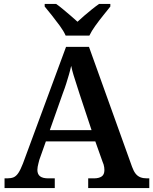

<svg xmlns="http://www.w3.org/2000/svg" viewBox="-20 -951 775 971"><path d="M3 0V-49H17Q36 -49 49 -54.5Q62 -60 73 -76.5Q84 -93 96 -124L314 -714H430L648 -107Q656 -85 666 -72.5Q676 -60 690 -54.5Q704 -49 723 -49H735V0H426V-49H455Q480 -49 494 -58.5Q508 -68 508 -91Q508 -98 507 -105Q506 -112 504 -119Q502 -126 499 -132L462 -236H212L179 -143Q177 -135 174.5 -125.5Q172 -116 170.5 -107.5Q169 -99 169 -92Q169 -70 182.5 -59.5Q196 -49 224 -49H257V0ZM232 -293H443L383 -474Q375 -500 367 -524Q359 -548 352 -571Q345 -594 340 -618Q335 -595 328.5 -573Q322 -551 315 -528.5Q308 -506 298 -480ZM312 -771Q302 -794 282.5 -820.5Q263 -847 242.5 -873Q222 -899 206 -918V-931H264Q280 -920 299 -904Q318 -888 337.5 -871.5Q357 -855 372 -841Q387 -855 406 -871.5Q425 -888 445 -904Q465 -920 481 -931H538V-918Q523 -899 502 -873Q481 -847 462 -820.5Q443 -794 432 -771Z"/></svg>

Font: Noto Serif Khmer SemiBold
Style: Regular
Weight: 600
Version: Version 2.003